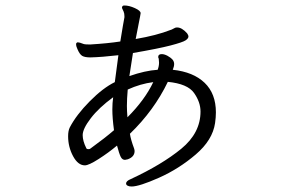

<svg xmlns="http://www.w3.org/2000/svg" viewBox="-20 -592 1040 699"><path d="M309 -383Q289 -383 279.5 -388.5Q270 -394 262 -413Q257 -423 257 -432Q257 -434 259 -436Q261 -438 263 -438Q269 -438 284 -432Q289 -430 308 -430Q373 -434 418 -441Q429 -509 433 -529V-533Q433 -543 430 -550Q429 -553 426.5 -557.5Q424 -562 424 -565Q424 -566 426 -570Q428 -572 433 -572Q450 -572 471 -562.5Q492 -553 492 -544Q492 -542 490 -532Q477 -465 474 -450Q550 -463 601 -483Q605 -484 610 -487Q615 -490 618 -491Q621 -492 625 -492Q642 -492 661 -471Q666 -464 666 -459Q666 -452 655.5 -445Q645 -438 601 -426.5Q557 -415 464 -399Q461 -381 451 -315Q508 -335 554 -338Q559 -351 559 -364L558 -377Q558 -379 557 -380.5Q556 -382 556 -385Q556 -395 569 -395Q578 -395 589.5 -389Q601 -383 609 -374Q614 -367 614 -359Q614 -350 609 -338Q684 -330 725 -290.5Q766 -251 766 -183Q766 -165 763 -144Q754 -82 692.5 -29.5Q631 23 559 55Q487 87 459 87Q450 87 444.5 84Q439 81 439 76Q439 67 456 60Q570 7 640 -50.5Q710 -108 710 -186Q710 -220 686.5 -253.5Q663 -287 591 -294Q541 -190 453 -105Q456 -84 468 -52Q470 -46 470 -42Q470 -21 445 -12Q437 -10 435 -10Q425 -10 419.5 -21Q414 -32 406 -62Q375 -36 339 -13Q303 10 289 10Q264 10 246 -23.5Q228 -57 228 -96Q228 -116 234 -128Q258 -174 306.5 -223Q355 -272 398 -293L411 -391Q351 -384 309 -383ZM389 -194Q389 -217 392 -238Q340 -200 310.5 -161.5Q281 -123 281 -100Q281 -79 294 -53Q295 -49 302 -49Q307 -49 309 -51Q364 -91 395 -118Q389 -162 389 -194ZM445 -266Q442 -232 442 -206Q442 -189 444 -165Q507 -228 538 -293Q491 -287 445 -266Z"/></svg>

Font: Iansui
Style: Regular
Weight: 400
Designer: But Ko / Fontworks Inc.
Foundry: zi-hi.com / Fontworks Inc.
Version: Version 1.002